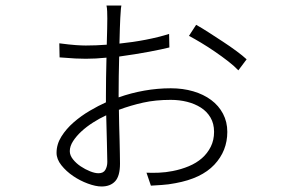

<svg xmlns="http://www.w3.org/2000/svg" viewBox="-20 -636 1040 696"><path d="M337 -8Q355 -8 362 -20.5Q369 -33 369 -49Q369 -74 367.5 -120.5Q366 -167 365 -218Q341 -207 317.5 -192Q294 -177 275.5 -160Q257 -143 245 -124.5Q233 -106 233 -88Q233 -73 244.5 -58.5Q256 -44 272.5 -33Q289 -22 306.5 -15Q324 -8 337 -8ZM410 -283Q455 -299 503 -307.5Q551 -316 599 -316Q643 -316 680.5 -305Q718 -294 745.5 -273.5Q773 -253 788.5 -223.5Q804 -194 804 -158Q804 -89 757 -39Q710 11 616 28Q591 33 566.5 34.5Q542 36 527 37L511 -10Q531 -9 556 -10Q581 -11 606 -16Q637 -22 664.5 -33.5Q692 -45 712 -62.5Q732 -80 744 -104Q756 -128 756 -158Q756 -188 743 -210Q730 -232 708 -246Q686 -260 658 -267Q630 -274 599 -274Q544 -274 499 -264Q454 -254 411 -238Q411 -210 412 -182Q413 -154 413.5 -128Q414 -102 414.5 -80Q415 -58 415 -43Q415 2 397.5 21Q380 40 348 40Q327 40 298.5 29.5Q270 19 245 2Q220 -15 202.5 -37Q185 -59 185 -82Q185 -113 202.5 -141Q220 -169 247 -192.5Q274 -216 305.5 -234.5Q337 -253 364 -265V-289Q364 -318 364.5 -354.5Q365 -391 366 -427Q346 -425 327.5 -424Q309 -423 291 -423Q272 -423 253 -424Q234 -425 196 -428L195 -479Q233 -474 255 -472.5Q277 -471 291 -471Q328 -471 367 -474Q368 -506 368.5 -532Q369 -558 369 -569Q369 -581 368.5 -594.5Q368 -608 366 -616H420Q418 -606 417.5 -593Q417 -580 416 -570Q415 -557 414.5 -533Q414 -509 413 -478Q462 -483 508.5 -492Q555 -501 593 -513L594 -464Q582 -461 563.5 -457Q545 -453 521 -448.5Q497 -444 469 -439.5Q441 -435 412 -431Q411 -396 410.5 -359.5Q410 -323 410 -292ZM691 -546Q711 -535 736.5 -518.5Q762 -502 788 -485Q814 -468 837 -451Q860 -434 874 -421L844 -381Q830 -396 807.5 -413.5Q785 -431 759.5 -448.5Q734 -466 709 -481Q684 -496 665 -506Z"/></svg>

Font: SpoqaHanSansJP-Light
Style: Regular
Weight: 300
Designer: [Source Han Sans]
Ryoko NISHIZUKA  (kana & ideographs); Paul D. Hunt (Latin, Greek & Cyrillic); Wenlong ZHANG  (bopomofo
Foundry: Spoqa (http://bi.spoqa.com)
Version: Version 1.002.20150607